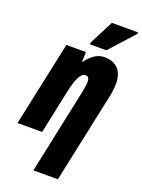

<svg xmlns="http://www.w3.org/2000/svg" viewBox="-197 -858 874 1179"><g transform="rotate(20 240.0 -268.0)"><path d="M238 -606H347L491 -766L493 -776H321L241 -620ZM294 -308 178 240H338L464 -353C471 -388 473 -413 473 -433C473 -533 412 -563 353 -563C306 -563 266 -535 234 -489H231L233 -553H105L-13 0H148L208 -285C224 -359 245 -419 280 -419C298 -419 305 -406 305 -384C305 -366 300 -337 294 -308Z"/></g></svg>

Font: Noto Sans ExtraCondensed Black
Style: Italic
Weight: 900
Width: 2
Italic angle: -12°
Designer: Monotype Design Team
Foundry: Monotype Imaging Inc.
Version: Version 2.013